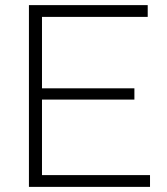

<svg xmlns="http://www.w3.org/2000/svg" viewBox="-20 -730 652 750"><path d="M566 -46V0H93V-710H557V-664H144V-385H505V-341H144V-46Z"/></svg>

Font: Raleway Light
Style: Regular
Weight: 300
Designer: Matt McInerney, Pablo Impallari, Rodrigo Fuenzalida
Foundry: Matt McInerney, Pablo Impallari, Rodrigo Fuenzalida
Version: Version 4.026